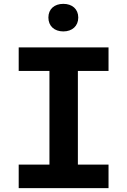

<svg xmlns="http://www.w3.org/2000/svg" viewBox="-20 -976 660 996"><path d="M77 0H543V-122H384V-608H543V-730H77V-608H236.5V-122H77ZM308.5 -813C354.5 -813 386 -841 386 -885C386 -929 354.5 -956 308.5 -956C262 -956 231 -929 231 -885C231 -841 262 -813 308.5 -813Z"/></svg>

Font: Monaspace Neon
Style: Bold
Weight: 700
Designer: Riley Cran & the Lettermatic Team
Foundry: Lettermatic
Version: Version 1.200 (Monaspace Neon)